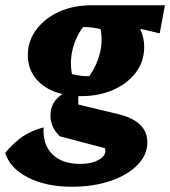

<svg xmlns="http://www.w3.org/2000/svg" viewBox="-78 -512 648 731"><path d="M231 -146Q225 -146 220 -146V-114L374 -77Q483 -50 483 30Q483 78 445 116.5Q407 155 342 177Q277 199 195 199Q97 199 28 163.5Q-41 128 -58 70Q-25 30 9.5 7Q44 -16 88 -27Q84 38 121 75Q158 112 227 112Q274 112 302 94Q330 76 321 52L150 7Q131 -11 122.5 -31Q114 -51 114 -71Q114 -125 160 -154Q99 -168 63.5 -207Q28 -246 28 -302Q28 -356 60 -399Q92 -442 146.5 -467Q201 -492 271 -492H550L530 -385L457 -402L456 -401Q471 -370 471 -333Q471 -279 440 -237Q409 -195 354.5 -170.5Q300 -146 231 -146ZM262 -222Q290 -261 302 -308Q314 -355 305 -401Q290 -405 274 -407Q258 -409 238 -409Q210 -371 198.5 -324Q187 -277 196 -230Q231 -221 262 -222Z"/></svg>

Font: Piazzolla ExtraBold
Style: Italic
Weight: 800
Italic angle: -11.3°
Designer: Juan Pablo del Peral
Foundry: Huerta Tipografica
Version: Version 1.330